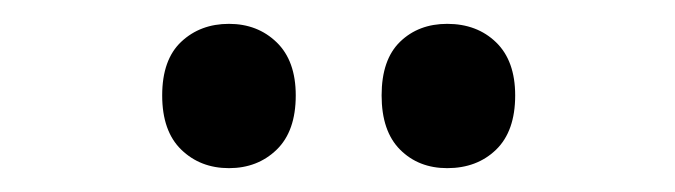

<svg xmlns="http://www.w3.org/2000/svg" viewBox="-20 -759 566 161"><path d="M116 -679Q116 -709 132 -724Q148 -739 172 -739Q196 -739 212 -723.5Q228 -708 228 -679Q228 -649 212 -633.5Q196 -618 172 -618Q148 -618 132 -633.5Q116 -649 116 -679ZM300 -679Q300 -709 315.5 -724Q331 -739 355 -739Q380 -739 396 -723.5Q412 -708 412 -679Q412 -649 396 -633.5Q380 -618 355 -618Q331 -618 315.5 -633.5Q300 -649 300 -679Z"/></svg>

Font: Noto Sans Hebrew Condensed SemiBold
Style: Regular
Weight: 600
Width: 3
Designer: Monotype Design Team
Foundry: Monotype Imaging Inc.
Version: Version 2.004; ttfautohint (v1.8.4.7-5d5b)